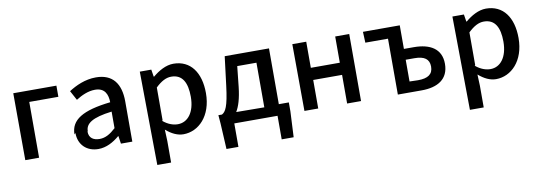

<svg xmlns="http://www.w3.org/2000/svg" viewBox="-61 -970 4613 1644"><g transform="rotate(-10 2245.5 -148.0)"><path d="M92 30H212V-455H465V-552H90Z M555 -124C555 -21 626 45 726 45C795 45 857 11 910 -34H913L923 33H1022V-317C1022 -471 955 -563 809 -563C715 -563 633 -524 572 -485L617 -402C666 -433 723 -460 784 -460C869 -460 893 -400 894 -332C651 -305 545 -240 545 -114ZM662 -122C662 -187 720 -230 892 -251V-107C844 -63 802 -38 751 -38C699 -38 659 -61 659 -118Z M1198 267H1318V79L1314 -20C1363 23 1414 47 1465 47C1596 47 1715 -67 1715 -267C1715 -446 1632 -563 1483 -563C1418 -563 1354 -526 1303 -483H1299L1289 -546H1189ZM1309 -102V-387C1358 -434 1401 -457 1446 -457C1543 -457 1582 -381 1582 -259C1582 -122 1518 -46 1433 -46C1396 -46 1350 -59 1304 -98Z M1793 11 1805 235H1909V31H2285V236H2389L2400 13V-65H2313V-550H1928L1897 -299C1875 -118 1850 -79 1818 -62H1787ZM1942 -62C1968 -105 1989 -170 2000 -270L2019 -448H2186V-60Z M2519 30H2639V-218H2890V31H3011V-552H2889V-324H2637V-551H2516Z M3134 -455H3331V31H3538C3676 31 3774 -24 3774 -159C3774 -291 3675 -345 3536 -345H3450V-550H3130ZM3449 -62V-251H3525C3611 -251 3653 -221 3653 -156C3653 -90 3610 -60 3523 -60Z M3916 267H4036V79L4032 -20C4081 23 4132 47 4183 47C4314 47 4433 -67 4433 -267C4433 -446 4350 -563 4201 -563C4136 -563 4072 -526 4021 -483H4017L4007 -546H3907ZM4027 -102V-387C4076 -434 4119 -457 4164 -457C4261 -457 4300 -381 4300 -259C4300 -122 4236 -46 4151 -46C4114 -46 4068 -59 4022 -98Z"/></g></svg>

Font: GenEiGothic-pro-SemiBold
Style: Regular
Weight: 500
Designer: Ryoko NISHIZUKA (kana & ideographs); Paul D. Hunt (Latin, Greek & Cyrillic); Wenlong ZHANG (bopomofo); Sandoll Communica
Foundry: Adobe Systems Incorporated; o_tamon
Version: Version 1.000.140830